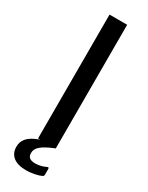

<svg xmlns="http://www.w3.org/2000/svg" viewBox="-231 -762 749 971"><g transform="rotate(30 143.0 -276.5)"><path d="M203 103C191 109 170 117 143 117C112 117 99 105 99 81C99 50 125 28 193 0H196V-723H93V0H105C37 24 19 55 19 91C19 140 54 170 119 170C157 170 192 161 208 153C213 150 215 147 215 141V109C215 101 212 98 203 103Z"/></g></svg>

Font: United Sans Medium
Style: Regular
Weight: 500
Designer: Pablo Impallari, Rodrigo Fuenzalida (Modified by Dan O. Williams)
Version: Version 1.000;PS 001.000;hotconv 1.0.88;makeotf.lib2.5.64775